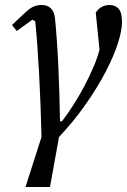

<svg xmlns="http://www.w3.org/2000/svg" viewBox="-20 -548 508 768"><path d="M146 0Q143 -130 136.5 -251.5Q130 -373 121 -463L109 -469L47 -424L28 -448L79 -496Q99 -515 114 -521.5Q129 -528 146 -528Q194 -528 200 -475Q204 -434 207.5 -384.5Q211 -335 213.5 -281.5Q216 -228 217.5 -172Q219 -116 220 -63H228Q254 -97 277.5 -134.5Q301 -172 320.5 -209.5Q340 -247 355 -282.5Q370 -318 378 -349L363 -498Q384 -528 418 -528Q441 -528 454.5 -513Q468 -498 468 -460Q468 -426 451.5 -374.5Q435 -323 403 -261.5Q371 -200 324 -132.5Q277 -65 216 0L180 200H82Z"/></svg>

Font: IBM Plex Serif
Style: Italic
Weight: 400
Italic angle: -14°
Designer: Mike Abbink, Paul van der Laan, Pieter van Rosmalen
Foundry: Bold Monday
Version: Version 3.001